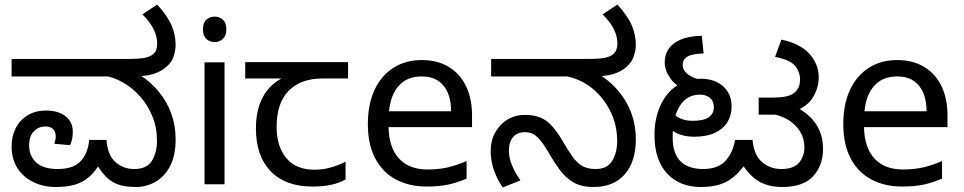

<svg xmlns="http://www.w3.org/2000/svg" viewBox="-20 -810 4236 844"><path d="M226 12Q170 12 125.5 -10Q81 -32 56 -72Q31 -112 31 -167Q31 -211 49 -246.5Q67 -282 101 -303Q135 -324 183 -324Q236 -324 268 -299Q300 -274 300 -231Q300 -215 297 -199Q294 -183 287 -172L219 -178Q221 -184 223 -193.5Q225 -203 225 -210Q225 -232 213 -243Q201 -254 180 -254Q149 -254 128.5 -232.5Q108 -211 108 -170Q108 -125 139 -96Q170 -67 234 -67Q303 -67 335 -102Q367 -137 372 -195H448Q453 -128 487.5 -97.5Q522 -67 570 -67Q626 -67 648 -103.5Q670 -140 670 -191Q670 -250 649.5 -299.5Q629 -349 595 -387Q561 -425 520 -448Q479 -471 438 -477L591 -483Q642 -451 678 -407Q714 -363 733 -310.5Q752 -258 752 -198Q752 -126 727.5 -79.5Q703 -33 663 -10.5Q623 12 577 12Q526 12 494 -1Q462 -14 440 -39.5Q418 -65 396 -101L427 -105Q401 -57 371.5 -32Q342 -7 306.5 2.5Q271 12 226 12ZM31 -474V-551H541Q595 -551 617 -556Q639 -561 649 -569Q663 -579 667 -591.5Q671 -604 671 -618Q671 -651 655 -682.5Q639 -714 606 -747L671 -790Q718 -738 735 -696.5Q752 -655 752 -612Q752 -593 744.5 -565.5Q737 -538 711 -516Q686 -494 651.5 -484Q617 -474 559 -474Z M967 -536V0H879V-536ZM924 -737Q944 -737 959.5 -723.5Q975 -710 975 -681Q975 -653 959.5 -639Q944 -625 924 -625Q902 -625 887 -639Q872 -653 872 -681Q872 -710 887 -723.5Q902 -737 924 -737Z M1353 10Q1235 10 1170 -57Q1105 -124 1105 -245Q1105 -325 1134 -380.5Q1163 -436 1217 -465H1058V-537H1510V-465H1397Q1303 -465 1249.5 -411.5Q1196 -358 1196 -252Q1196 -165 1239 -114.5Q1282 -64 1362 -64Q1399 -64 1433 -73.5Q1467 -83 1499 -99V-21Q1470 -5 1435 2.5Q1400 10 1353 10Z M1834 -546Q1903 -546 1952.5 -516Q2002 -486 2028.5 -431.5Q2055 -377 2055 -304V-251H1688Q1690 -160 1734.5 -112.5Q1779 -65 1859 -65Q1910 -65 1949.5 -74.5Q1989 -84 2031 -102V-25Q1990 -7 1950 1.5Q1910 10 1855 10Q1779 10 1720.5 -21Q1662 -52 1629.5 -113.5Q1597 -175 1597 -264Q1597 -352 1626.5 -415Q1656 -478 1709.5 -512Q1763 -546 1834 -546ZM1833 -474Q1770 -474 1733.5 -433.5Q1697 -393 1690 -321H1963Q1963 -367 1949 -401Q1935 -435 1906.5 -454.5Q1878 -474 1833 -474Z M2589 12Q2536 12 2501.5 -8Q2467 -28 2443.5 -59.5Q2420 -91 2400 -125Q2375 -169 2357 -191Q2339 -213 2323.5 -221Q2308 -229 2288 -229Q2254 -229 2235.5 -207.5Q2217 -186 2217 -148Q2217 -116 2231 -82.5Q2245 -49 2268 -17L2190 14Q2167 -18 2152 -60Q2137 -102 2137 -145Q2137 -192 2157 -228Q2177 -264 2211 -284.5Q2245 -305 2287 -305Q2349 -305 2385 -276Q2421 -247 2455 -187Q2478 -148 2497 -121Q2516 -94 2539.5 -80.5Q2563 -67 2598 -67Q2650 -67 2671.5 -103.5Q2693 -140 2693 -190Q2693 -260 2663.5 -320Q2634 -380 2584.5 -420.5Q2535 -461 2473 -474H2139V-551H2564Q2618 -551 2639.5 -556Q2661 -561 2672 -569Q2685 -579 2689.5 -591.5Q2694 -604 2694 -618Q2694 -651 2678 -682.5Q2662 -714 2629 -747L2694 -790Q2741 -738 2758 -696.5Q2775 -655 2775 -612Q2775 -593 2767 -565.5Q2759 -538 2734 -516Q2709 -494 2674 -484Q2639 -474 2581 -474H2557L2614 -483Q2665 -451 2701 -407Q2737 -363 2756 -310.5Q2775 -258 2775 -198Q2775 -100 2726.5 -44Q2678 12 2589 12Z M3060 12Q3015 12 2978 -2.5Q2941 -17 2913.5 -46Q2886 -75 2871.5 -117.5Q2857 -160 2857 -216Q2857 -288 2882 -344Q2907 -400 2952.5 -432Q2998 -464 3060 -464Q3101 -464 3131.5 -449Q3162 -434 3179 -407Q3196 -380 3196 -342Q3196 -303 3177.5 -273Q3159 -243 3122.5 -226Q3086 -209 3032 -209Q2980 -209 2945 -230Q2910 -251 2891 -274L2911 -340Q2924 -322 2952 -300.5Q2980 -279 3025 -279Q3074 -279 3096 -295Q3118 -311 3118 -338Q3118 -365 3101 -379.5Q3084 -394 3058 -394Q3016 -394 2989 -369Q2962 -344 2949.5 -303Q2937 -262 2937 -215V-205Q2937 -165 2947.5 -138.5Q2958 -112 2976 -96.5Q2994 -81 3018.5 -74Q3043 -67 3070 -67Q3137 -67 3169.5 -103.5Q3202 -140 3211 -195H3288Q3294 -128 3330 -97.5Q3366 -67 3414 -67Q3469 -67 3492.5 -95Q3516 -123 3516 -162Q3516 -201 3497.5 -231Q3479 -261 3449 -280.5Q3419 -300 3383 -307L3451 -352Q3501 -332 3533.5 -303Q3566 -274 3582 -237Q3598 -200 3598 -156Q3598 -83 3554.5 -35.5Q3511 12 3419 12Q3376 12 3343 0Q3310 -12 3283.5 -37.5Q3257 -63 3234 -102L3267 -103Q3237 -60 3207.5 -34.5Q3178 -9 3142.5 1.5Q3107 12 3060 12ZM3006 -412Q2952 -429 2927 -465Q2902 -501 2902 -536Q2902 -567 2917.5 -592.5Q2933 -618 2969 -634.5Q3005 -651 3065 -653L3073 -575Q3024 -574 3002.5 -561.5Q2981 -549 2981 -525Q2981 -502 3001.5 -485Q3022 -468 3063 -458ZM3315 -306V-381H3372Q3415 -381 3439 -387Q3463 -393 3476 -406Q3487 -417 3492 -430.5Q3497 -444 3497 -460Q3497 -493 3475.5 -520Q3454 -547 3387 -560L3415 -636Q3498 -618 3538.5 -573Q3579 -528 3579 -469Q3579 -425 3554 -383Q3529 -341 3470 -320Q3457 -316 3447 -312.5Q3437 -309 3425.5 -307.5Q3414 -306 3394 -306Z M3924 -546Q3993 -546 4042.5 -516Q4092 -486 4118.5 -431.5Q4145 -377 4145 -304V-251H3778Q3780 -160 3824.5 -112.5Q3869 -65 3949 -65Q4000 -65 4039.5 -74.5Q4079 -84 4121 -102V-25Q4080 -7 4040 1.5Q4000 10 3945 10Q3869 10 3810.5 -21Q3752 -52 3719.5 -113.5Q3687 -175 3687 -264Q3687 -352 3716.5 -415Q3746 -478 3799.5 -512Q3853 -546 3924 -546ZM3923 -474Q3860 -474 3823.5 -433.5Q3787 -393 3780 -321H4053Q4053 -367 4039 -401Q4025 -435 3996.5 -454.5Q3968 -474 3923 -474Z"/></svg>

Font: kannada25
Style: Book
Weight: 400
Designer: Jelle Bosma - Monotype Design Team
Foundry: Monotype Imaging Inc.
Version: Version 2.003